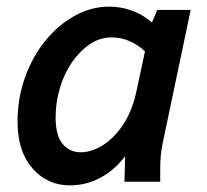

<svg xmlns="http://www.w3.org/2000/svg" viewBox="-20 -549 626 580"><path d="M33 -181Q33 -252 55.5 -315Q78 -378 117 -426Q156 -474 206 -501.5Q256 -529 310 -529Q345 -529 378.5 -517Q412 -505 439 -481L455 -519H556L473 -124Q468 -101 466 -81.5Q464 -62 464 -39V0H356L358 -77Q326 -35 283 -12Q240 11 191 11Q123 11 78 -40.5Q33 -92 33 -181ZM148 -194Q148 -140 169 -114.5Q190 -89 224 -89Q256 -89 290 -110Q324 -131 351 -171Q378 -211 391 -268L418 -394Q372 -436 317 -436Q282 -436 251.5 -415.5Q221 -395 197.5 -361Q174 -327 161 -283.5Q148 -240 148 -194Z"/></svg>

Font: Radio Canada Medium
Style: Italic
Weight: 500
Italic angle: -12°
Designer: Charles Daoud, Etienne Aubert Bonn, Alexandre Saumier Demers, Jacques Le Bailly
Foundry: Radio-Canada
Version: Version 2.104; ttfautohint (v1.8.4.7-5d5b);gftools[0.9.28.de